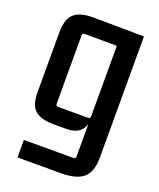

<svg xmlns="http://www.w3.org/2000/svg" viewBox="-156 -710 868 1051"><g transform="rotate(20 277.5 -184.0)"><path d="M377 131V-58Q367 -24 341 -7.5Q315 9 270 9H200Q125 9 90.5 -20.5Q56 -50 56 -126V-473Q56 -553 92.5 -585Q129 -617 214 -615L499 -612V94Q499 177 458.5 212Q418 247 328 247H75V145H364Q377 145 377 131ZM189 -89H364Q377 -89 377 -103V-513L189 -514Q176 -514 176 -501V-103Q176 -89 189 -89Z"/></g></svg>

Font: Kdam Thmor Pro
Style: Regular
Weight: 400
Designer: Sovichet Tep, Longdey Hak
Foundry: Anagata Design
Version: Version 1.003; ttfautohint (v1.8.4.7-5d5b)